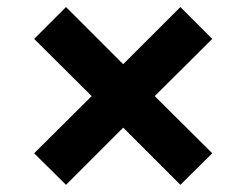

<svg xmlns="http://www.w3.org/2000/svg" viewBox="-20 -553 693 541"><path d="M76.2 -121.1 238.3 -282.2 76.2 -443.4 166 -533.2 327.1 -372.1 488.3 -533.2 578.1 -443.4 416 -282.2 578.1 -121.1 488.3 -32.2 327.1 -193.4 166 -32.2Z"/></svg>

Font: Pretendard Std
Style: Bold
Weight: 700
Designer: Base glyphs from Inter by Rasmus Andersson; Hangeul glyphs from Noto Sans CJK(Source Han Sans) by Jang Soo-young and Kan
Foundry: Kil Hyung-jin
Version: Version 1.309